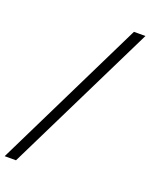

<svg xmlns="http://www.w3.org/2000/svg" viewBox="-237 -793 811 1036"><g transform="rotate(20 168.0 -274.5)"><path d="M-78 160 348 -709H414L-13 160Z"/></g></svg>

Font: Source Serif 4 48pt SemiBold
Style: Italic
Weight: 600
Italic angle: -12°
Designer: Frank Grießhammer
Foundry: Adobe Systems Incorporated
Version: Version 4.004;hotconv 1.0.116;makeotfexe 2.5.65601